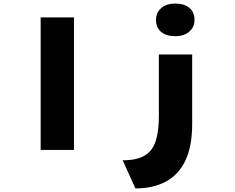

<svg xmlns="http://www.w3.org/2000/svg" viewBox="-20 -837 1311 1072"><path d="M207 0V-740H393V0ZM736 215 665 58Q743 58 787 32Q831 6 849 -48.5Q867 -103 867 -189V-533H1053V-145Q1053 -20 1015 59.5Q977 139 906 177Q835 215 736 215ZM958 -635Q908 -635 879.5 -659Q851 -683 851 -726Q851 -766 880 -791.5Q909 -817 958 -817Q1009 -817 1037.5 -793Q1066 -769 1066 -726Q1066 -686 1037 -660.5Q1008 -635 958 -635Z"/></svg>

Font: Lexend Zetta ExtraBold
Style: Regular
Weight: 800
Designer: Bonnie Shaver-Troup, Thomas Jockin
Foundry: Lexend
Version: Version 1.007